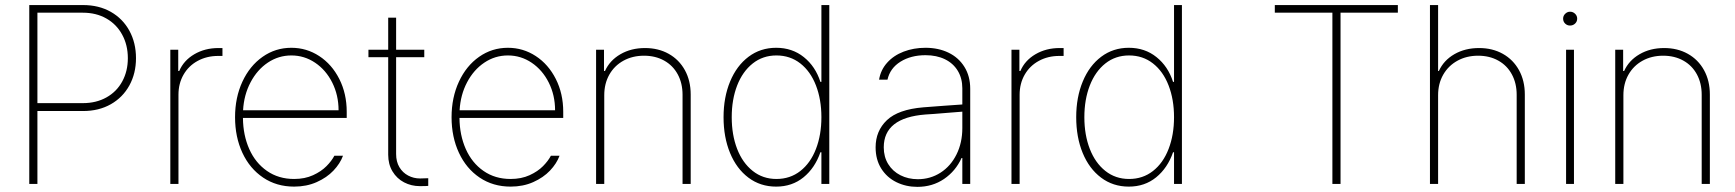

<svg xmlns="http://www.w3.org/2000/svg" viewBox="-20 -727 6859 759"><path d="M95.7 -707H308.6Q370.6 -707 418 -680.2Q465.3 -653.3 491.5 -605.5Q517.6 -557.6 517.6 -497.1Q517.6 -437 491.5 -389.4Q465.3 -341.8 418 -314.9Q370.6 -288.1 308.6 -288.1H127.9V0H95.7ZM307.6 -319.3Q360.4 -319.3 400.9 -342Q441.4 -364.7 463.4 -405.3Q485.4 -445.8 485.4 -497.1Q485.4 -548.8 463.1 -589.8Q440.9 -630.9 400.6 -653.8Q360.4 -676.8 307.6 -676.8H127.9V-319.3Z M653.3 -530.3H684.6V-446.3H688.5Q706.1 -487.8 748 -512.5Q790 -537.1 843.8 -537.1H859.4V-505.9H842.8Q797.4 -505.9 761.5 -486.3Q725.6 -466.8 705.6 -431.9Q685.5 -397 685.5 -352.5V0H653.3Z M909.2 -263.7Q909.2 -341.3 938.2 -404.1Q967.3 -466.8 1018.1 -502.4Q1068.8 -538.1 1131.8 -538.1Q1191.9 -538.1 1241.9 -505.4Q1292 -472.7 1321.3 -414.8Q1350.6 -356.9 1350.6 -285.2V-260.7H940.4Q940.9 -192.9 965.3 -137.9Q989.7 -83 1035.4 -51.3Q1081.1 -19.5 1142.6 -19.5Q1185.1 -19.5 1217.5 -34.4Q1250 -49.3 1270.5 -70.1Q1291 -90.8 1301.8 -111.3H1335.9Q1324.7 -80.6 1298.3 -52.7Q1272 -24.9 1231.9 -7.1Q1191.9 10.7 1142.6 10.7Q1073.2 10.7 1020.3 -24.9Q967.3 -60.5 938.2 -123Q909.2 -185.5 909.2 -263.7ZM1318.4 -291Q1318.4 -350.6 1293.5 -400.4Q1268.6 -450.2 1225.8 -479Q1183.1 -507.8 1131.8 -507.8Q1081.1 -507.8 1038.8 -479.5Q996.6 -451.2 970.5 -401.6Q944.3 -352.1 940.9 -291Z M1657.2 -501H1545.9V-118.2Q1545.9 -87.9 1558.8 -66.2Q1571.8 -44.4 1593.5 -33Q1615.2 -21.5 1640.6 -21.5L1672.9 -22.5V7.8Q1666 8.8 1639.6 8.8Q1606 8.8 1577.4 -6.1Q1548.8 -21 1531.7 -49.3Q1514.6 -77.6 1514.6 -115.2V-501H1436.5V-530.3H1514.6V-657.2H1545.9V-530.3H1657.2Z M1765.1 -263.7Q1765.1 -341.3 1794.2 -404.1Q1823.2 -466.8 1874 -502.4Q1924.8 -538.1 1987.8 -538.1Q2047.9 -538.1 2097.9 -505.4Q2147.9 -472.7 2177.2 -414.8Q2206.5 -356.9 2206.5 -285.2V-260.7H1796.4Q1796.9 -192.9 1821.3 -137.9Q1845.7 -83 1891.4 -51.3Q1937 -19.5 1998.5 -19.5Q2041 -19.5 2073.5 -34.4Q2106 -49.3 2126.5 -70.1Q2147 -90.8 2157.7 -111.3H2191.9Q2180.7 -80.6 2154.3 -52.7Q2127.9 -24.9 2087.9 -7.1Q2047.9 10.7 1998.5 10.7Q1929.2 10.7 1876.2 -24.9Q1823.2 -60.5 1794.2 -123Q1765.1 -185.5 1765.1 -263.7ZM2174.3 -291Q2174.3 -350.6 2149.4 -400.4Q2124.5 -450.2 2081.8 -479Q2039.1 -507.8 1987.8 -507.8Q1937 -507.8 1894.8 -479.5Q1852.5 -451.2 1826.4 -401.6Q1800.3 -352.1 1796.9 -291Z M2368.7 0H2336.4V-530.3H2367.7V-446.3H2371.6Q2390.1 -487.8 2432.4 -512.5Q2474.6 -537.1 2529.8 -537.1Q2582.5 -537.1 2623.5 -514.2Q2664.6 -491.2 2687.5 -449.5Q2710.4 -407.7 2710.4 -353.5V0H2678.2V-352.5Q2678.2 -397.9 2659.2 -433.1Q2640.1 -468.3 2605.5 -487.5Q2570.8 -506.8 2525.9 -506.8Q2480.5 -506.8 2444.6 -487.1Q2408.7 -467.3 2388.7 -431.9Q2368.7 -396.5 2368.7 -350.6Z M2840.3 -263.7Q2840.3 -342.3 2866.2 -404.8Q2892.1 -467.3 2939.2 -502.7Q2986.3 -538.1 3048.3 -538.1Q3111.8 -538.1 3157.7 -501.2Q3203.6 -464.4 3223.1 -403.3H3227.1V-707H3258.3V0H3227.1V-125H3223.1Q3201.7 -63 3156.5 -26.1Q3111.3 10.7 3048.3 10.7Q2985.8 10.7 2938.7 -24.7Q2891.6 -60.1 2866 -122.3Q2840.3 -184.6 2840.3 -263.7ZM3227.1 -263.7Q3227.1 -333.5 3205.6 -389.2Q3184.1 -444.8 3143.8 -476.3Q3103.5 -507.8 3049.3 -507.8Q2995.6 -507.8 2955.6 -476.1Q2915.5 -444.3 2894 -388.9Q2872.6 -333.5 2872.6 -263.7Q2872.6 -193.8 2894 -138.4Q2915.5 -83 2955.6 -51.3Q2995.6 -19.5 3049.3 -19.5Q3103.5 -19.5 3143.8 -51Q3184.1 -82.5 3205.6 -138.2Q3227.1 -193.8 3227.1 -263.7Z M3629.9 -302.7Q3666.5 -305.7 3710.2 -308.8Q3753.9 -312 3784.2 -314V-377.9Q3784.2 -417 3766.4 -446.8Q3748.5 -476.6 3715.6 -492.7Q3682.6 -508.8 3638.7 -508.8Q3581.1 -508.8 3539.8 -483.2Q3498.5 -457.5 3488.3 -412.1H3455.1Q3461.4 -450.7 3487.1 -479.2Q3512.7 -507.8 3552.2 -522.9Q3591.8 -538.1 3638.7 -538.1Q3689.5 -538.1 3729.5 -518.8Q3769.5 -499.5 3792.5 -462.6Q3815.4 -425.8 3815.4 -376V0H3784.2V-102.5H3781.2Q3757.8 -50.8 3711.9 -19.5Q3666 11.7 3606.4 11.7Q3561.5 11.7 3523.7 -6.8Q3485.8 -25.4 3463.6 -60.8Q3441.4 -96.2 3441.4 -144.5Q3441.4 -209.5 3486.1 -252Q3530.8 -294.4 3629.9 -302.7ZM3608.4 -18.6Q3657.7 -18.6 3698 -44.4Q3738.3 -70.3 3761.2 -116.5Q3784.2 -162.6 3784.2 -220.7V-285.6L3741.2 -282.2Q3653.8 -274.9 3638.7 -274.4Q3473.6 -261.7 3473.6 -144.5Q3473.6 -106.9 3491.2 -78.4Q3508.8 -49.8 3539.6 -34.2Q3570.3 -18.6 3608.4 -18.6Z M3978.5 -530.3H4009.8V-446.3H4013.7Q4031.2 -487.8 4073.2 -512.5Q4115.2 -537.1 4168.9 -537.1H4184.6V-505.9H4168Q4122.6 -505.9 4086.7 -486.3Q4050.8 -466.8 4030.8 -431.9Q4010.7 -397 4010.7 -352.5V0H3978.5Z M4234.4 -263.7Q4234.4 -342.3 4260.3 -404.8Q4286.1 -467.3 4333.3 -502.7Q4380.4 -538.1 4442.4 -538.1Q4505.9 -538.1 4551.8 -501.2Q4597.7 -464.4 4617.2 -403.3H4621.1V-707H4652.3V0H4621.1V-125H4617.2Q4595.7 -63 4550.5 -26.1Q4505.4 10.7 4442.4 10.7Q4379.9 10.7 4332.8 -24.7Q4285.6 -60.1 4260 -122.3Q4234.4 -184.6 4234.4 -263.7ZM4621.1 -263.7Q4621.1 -333.5 4599.6 -389.2Q4578.1 -444.8 4537.8 -476.3Q4497.6 -507.8 4443.4 -507.8Q4389.6 -507.8 4349.6 -476.1Q4309.6 -444.3 4288.1 -388.9Q4266.6 -333.5 4266.6 -263.7Q4266.6 -193.8 4288.1 -138.4Q4309.6 -83 4349.6 -51.3Q4389.6 -19.5 4443.4 -19.5Q4497.6 -19.5 4537.8 -51Q4578.1 -82.5 4599.6 -138.2Q4621.1 -193.8 4621.1 -263.7Z M5019.5 -707H5505.9V-676.8H5279.3V0H5247.1V-676.8H5019.5Z M5665 0H5632.8V-707H5665V-446.3H5668Q5687 -488.3 5729.2 -512.7Q5771.5 -537.1 5827.1 -537.1Q5879.9 -537.1 5920.9 -514.2Q5961.9 -491.2 5984.9 -449.5Q6007.8 -407.7 6007.8 -353.5V0H5975.6V-352.5Q5975.6 -397.9 5956.5 -433.1Q5937.5 -468.3 5902.8 -487.5Q5868.2 -506.8 5823.2 -506.8Q5777.8 -506.8 5741.7 -487.1Q5705.6 -467.3 5685.3 -431.9Q5665 -396.5 5665 -350.6Z M6170.9 -530.3H6202.1V0H6170.9ZM6159.2 -653.3Q6159.2 -664.6 6167.5 -672.6Q6175.8 -680.7 6186.5 -680.7Q6198.2 -680.7 6206.5 -672.6Q6214.8 -664.6 6214.8 -653.3Q6214.8 -641.6 6206.5 -633.8Q6198.2 -626 6186.5 -626Q6175.3 -626 6167.2 -633.8Q6159.2 -641.6 6159.2 -653.3Z M6397.5 0H6365.2V-530.3H6396.5V-446.3H6400.4Q6418.9 -487.8 6461.2 -512.5Q6503.4 -537.1 6558.6 -537.1Q6611.3 -537.1 6652.3 -514.2Q6693.4 -491.2 6716.3 -449.5Q6739.3 -407.7 6739.3 -353.5V0H6707V-352.5Q6707 -397.9 6688 -433.1Q6668.9 -468.3 6634.3 -487.5Q6599.6 -506.8 6554.7 -506.8Q6509.3 -506.8 6473.4 -487.1Q6437.5 -467.3 6417.5 -431.9Q6397.5 -396.5 6397.5 -350.6Z"/></svg>

Font: Pretendard Thin
Style: Regular
Weight: 100
Designer: Base glyphs from Inter by Rasmus Andersson; Hangeul glyphs from Noto Sans CJK(Source Han Sans) by Jang Soo-young and Kan
Foundry: Kil Hyung-jin
Version: Version 1.309